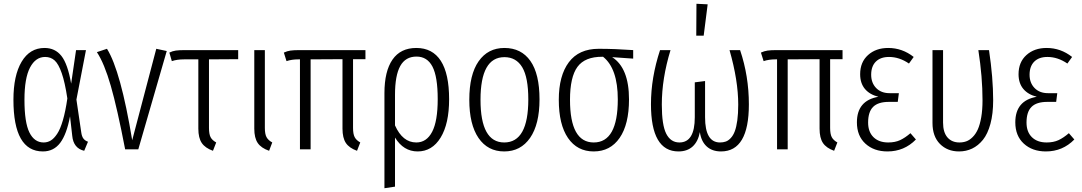

<svg xmlns="http://www.w3.org/2000/svg" viewBox="-20 -787 5701 1012"><path d="M214.8 -534.2Q270.5 -534.2 303.7 -492.2Q336.9 -450.2 355 -346.2L380.9 -522.9H433.1L382.8 -262.2L408.2 -89.8Q411.1 -67.9 419.7 -56.6Q428.2 -45.4 443.8 -40L423.8 7.8Q367.2 -5.4 360.8 -70.8L349.1 -173.8Q331.5 -79.6 297.4 -34.2Q263.2 11.2 206.1 11.2Q50.8 11.2 50.8 -261.2Q50.8 -389.2 94 -461.7Q137.2 -534.2 214.8 -534.2ZM217.8 -486.8Q167.5 -486.8 138.2 -430.9Q108.9 -375 108.9 -261.2Q108.9 -141.6 135 -88.9Q161.1 -36.1 210 -36.1Q230.5 -36.1 247.6 -46.4Q264.6 -56.6 281.2 -81.5Q297.9 -106.4 311.5 -153.3Q325.2 -200.2 335 -268.1Q322.3 -353 305.4 -401.4Q288.6 -449.7 268.1 -468.3Q247.6 -486.8 217.8 -486.8Z M543.9 -529.8Q616.2 -414.1 676.8 -47.9L803.7 -529.8L858.9 -518.1L709 0H639.6Q598.1 -215.8 564 -334.5Q529.8 -453.1 490.7 -512.2Z M1235.4 -475.1 1081.5 -474.1V-112.8Q1081.5 -80.6 1089.8 -64.2Q1098.1 -47.9 1119.6 -36.1L1102.5 7.8Q1061.5 -6.8 1043.5 -33.4Q1025.4 -60.1 1025.4 -108.9V-474.1H949.7Q913.1 -474.1 885.7 -464.8L872.6 -509.8Q889.6 -518.1 907 -520.5Q924.3 -522.9 956.5 -522.9H1235.4Z M1376 -522.9V-112.8Q1376 -80.6 1384.8 -64.2Q1393.6 -47.9 1415 -36.1L1398.4 7.8Q1356.4 -6.8 1338.4 -33.4Q1320.3 -60.1 1320.3 -108.9V-522.9Z M1906.2 -475.1H1840.8V-112.8Q1840.8 -80.6 1849.4 -64.2Q1857.9 -47.9 1878.9 -36.1L1861.8 7.8Q1820.8 -6.8 1803 -33.4Q1785.2 -60.1 1785.2 -108.9V-475.1L1617.2 -474.1V0H1561V-474.1H1553.2Q1517.6 -474.1 1490.2 -464.8L1476.1 -509.8Q1494.1 -518.1 1511.5 -520.5Q1528.8 -522.9 1560.1 -522.9H1906.2Z M2174.3 -534.2Q2259.8 -534.2 2303.5 -466.3Q2347.2 -398.4 2347.2 -264.2Q2347.2 -134.8 2302.5 -61.8Q2257.8 11.2 2181.2 11.2Q2106.9 11.2 2062 -62V196.8L2006.3 205.1V-295.9Q2006.3 -411.6 2048.8 -472.9Q2091.3 -534.2 2174.3 -534.2ZM2174.3 -36.1Q2228.5 -36.1 2257.8 -92.3Q2287.1 -148.4 2287.1 -264.2Q2287.1 -382.8 2259.5 -435.8Q2231.9 -488.8 2175.3 -488.8Q2117.2 -488.8 2089.6 -439Q2062 -389.2 2062 -287.1V-126Q2102.1 -36.1 2174.3 -36.1Z M2638.7 -534.2Q2727.5 -534.2 2775.6 -465.8Q2823.7 -397.5 2823.7 -263.2Q2823.7 -132.3 2774.2 -60.5Q2724.6 11.2 2637.7 11.2Q2550.8 11.2 2502.2 -59.8Q2453.6 -130.9 2453.6 -261.2Q2453.6 -393.6 2502.7 -463.9Q2551.8 -534.2 2638.7 -534.2ZM2638.7 -485.8Q2512.7 -485.8 2512.7 -261.2Q2512.7 -36.1 2637.7 -36.1Q2764.6 -36.1 2764.6 -263.2Q2764.6 -378.9 2732.7 -432.4Q2700.7 -485.8 2638.7 -485.8Z M3317.4 -522.9V-478L3206.5 -485.8Q3295.4 -428.7 3295.4 -263.2Q3295.4 -131.8 3246.1 -60.3Q3196.8 11.2 3109.4 11.2Q3022.5 11.2 2973.9 -59.6Q2925.3 -130.4 2925.3 -261.2Q2925.3 -388.2 2978.3 -459Q3031.2 -529.8 3135.7 -529.8Q3220.7 -529.8 3317.4 -522.9ZM3236.3 -263.2Q3236.3 -425.8 3158.7 -487.8H3155.3Q3063 -488.3 3023.7 -434.6Q2984.4 -380.9 2984.4 -261.2Q2984.4 -36.1 3109.4 -36.1Q3236.3 -36.1 3236.3 -263.2Z M3650.9 -767.1 3710 -764.2 3689 -599.1H3649.9ZM3880.9 -522.9Q3927.2 -385.7 3927.2 -236.8Q3927.2 11.2 3780.3 11.2Q3733.4 11.2 3704.6 -15.4Q3675.8 -42 3668.9 -90.8Q3659.7 -41.5 3631.1 -15.1Q3602.5 11.2 3556.2 11.2Q3411.1 11.2 3411.1 -237.8Q3411.1 -377.4 3459 -522.9H3514.2Q3468.3 -373 3468.3 -235.8Q3468.3 -127.9 3491.7 -82Q3515.1 -36.1 3561 -36.1Q3642.1 -36.1 3642.1 -168.9V-353L3696.3 -359.9V-168.9Q3696.3 -36.1 3774.9 -36.1Q3792 -36.1 3805.7 -41Q3819.3 -45.9 3832 -59.6Q3844.7 -73.2 3853 -95.2Q3861.3 -117.2 3866.2 -152.6Q3871.1 -188 3871.1 -235.8Q3871.1 -362.8 3825.2 -522.9Z M4420.9 -475.1H4355.5V-112.8Q4355.5 -80.6 4364 -64.2Q4372.6 -47.9 4393.6 -36.1L4376.5 7.8Q4335.4 -6.8 4317.6 -33.4Q4299.8 -60.1 4299.8 -108.9V-475.1L4131.8 -474.1V0H4075.7V-474.1H4067.9Q4032.2 -474.1 4004.9 -464.8L3990.7 -509.8Q4008.8 -518.1 4026.1 -520.5Q4043.5 -522.9 4074.7 -522.9H4420.9Z M4661.6 -534.2Q4735.8 -534.2 4795.9 -486.8L4771 -452.1Q4720.2 -486.8 4666 -486.8Q4621.1 -486.8 4596.4 -462.2Q4571.8 -437.5 4571.8 -393.1Q4571.8 -350.1 4598.1 -323Q4624.5 -295.9 4668.9 -295.9H4717.8L4711.9 -250H4665Q4608.4 -250 4582 -223.6Q4555.7 -197.3 4555.7 -141.1Q4555.7 -91.8 4584 -64Q4612.3 -36.1 4661.6 -36.1Q4697.8 -36.1 4724.1 -48.3Q4750.5 -60.5 4778.8 -85L4807.6 -51.8Q4746.1 11.2 4657.7 11.2Q4586.4 11.2 4541.5 -29.8Q4496.6 -70.8 4496.6 -142.1Q4496.6 -257.3 4609.9 -276.9Q4563.5 -288.6 4538.6 -318.6Q4513.7 -348.6 4513.7 -396Q4513.7 -459.5 4555.2 -496.8Q4596.7 -534.2 4661.6 -534.2Z M5192.9 -522.9Q5214.8 -377 5214.8 -257.8Q5214.8 -187.5 5200.4 -134.3Q5186 -81.1 5160.9 -50Q5135.7 -19 5104 -3.9Q5072.3 11.2 5035.2 11.2Q4973.6 11.2 4934.3 -28.3Q4895 -67.9 4895 -139.2V-522.9H4950.7V-141.1Q4950.7 -89.4 4973.9 -62.7Q4997.1 -36.1 5037.1 -36.1Q5056.6 -36.1 5073.5 -42.2Q5090.3 -48.3 5106.4 -64.2Q5122.6 -80.1 5133.8 -104.7Q5145 -129.4 5151.9 -168.7Q5158.7 -208 5158.7 -258.8Q5158.7 -381.3 5136.7 -522.9Z M5496.6 -534.2Q5570.8 -534.2 5630.9 -486.8L5606 -452.1Q5555.2 -486.8 5501 -486.8Q5456.1 -486.8 5431.4 -462.2Q5406.7 -437.5 5406.7 -393.1Q5406.7 -350.1 5433.1 -323Q5459.5 -295.9 5503.9 -295.9H5552.7L5546.9 -250H5500Q5443.4 -250 5417 -223.6Q5390.6 -197.3 5390.6 -141.1Q5390.6 -91.8 5418.9 -64Q5447.3 -36.1 5496.6 -36.1Q5532.7 -36.1 5559.1 -48.3Q5585.4 -60.5 5613.8 -85L5642.6 -51.8Q5581.1 11.2 5492.7 11.2Q5421.4 11.2 5376.5 -29.8Q5331.5 -70.8 5331.5 -142.1Q5331.5 -257.3 5444.8 -276.9Q5398.4 -288.6 5373.5 -318.6Q5348.6 -348.6 5348.6 -396Q5348.6 -459.5 5390.1 -496.8Q5431.6 -534.2 5496.6 -534.2Z"/></svg>

Font: Fira Sans Compressed Light
Style: Regular
Weight: 300
Width: 1
Designer: Carrois Corporate & Edenspiekermann AG
Foundry: Carrois Corporate GbR & Edenspiekermann AG
Version: Version 4.203;PS 004.203;hotconv 1.0.88;makeotf.lib2.5.64775